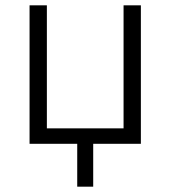

<svg xmlns="http://www.w3.org/2000/svg" viewBox="-20 -540 640 721"><path d="M270 161V0H91V-520H156V-58H444V-520H509V0H330V161Z"/></svg>

Font: Iosevka Light Extended
Style: Regular
Weight: 300
Width: 7
Monospace: yes
Designer: Belleve Invis
Foundry: Belleve Invis
Version: Version 32.5.0; ttfautohint (v1.8.4)